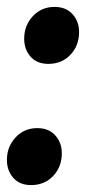

<svg xmlns="http://www.w3.org/2000/svg" viewBox="-20 -520 256 556"><path d="M0 -57Q0 -95 25 -122Q50 -149 88 -149Q121 -149 140 -128Q159 -107 159 -76Q159 -37 134 -10.5Q109 16 70 16Q37 16 18.5 -5Q0 -26 0 -57ZM50 -408Q50 -446 75 -473Q100 -500 138 -500Q171 -500 190 -479Q209 -458 209 -427Q209 -388 184 -361.5Q159 -335 120 -335Q87 -335 68.5 -356Q50 -377 50 -408Z"/></svg>

Font: Fira Sans Compressed SemiBold
Style: Italic
Weight: 600
Width: 1
Italic angle: -8°
Designer: bBox Type GmbH & Carrois Corporate GbR & Edenspiekermann AG
Foundry: bBox Type GmbH & Carrois Corporate GbR & Edenspiekermann AG
Version: Version 4.301